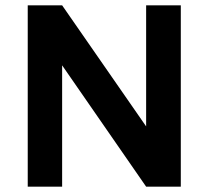

<svg xmlns="http://www.w3.org/2000/svg" viewBox="-20 -700 782 720"><path d="M658 -680V0H528L213 -455V0H84V-680H213L528 -226V-680Z"/></svg>

Font: Palanquin
Style: Bold
Weight: 700
Designer: Pria Ravichandran
Version: Version 1.0.4